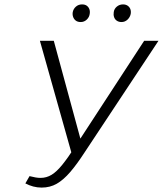

<svg xmlns="http://www.w3.org/2000/svg" viewBox="-20 -843 739 871"><path d="M169 8Q149 8 130.5 3Q112 -2 95 -11L114 -44Q130 -40 141.5 -38Q153 -36 164 -36Q191 -36 214 -50Q237 -64 262.5 -95.5Q288 -127 321 -178L634 -658H699L364 -152Q329 -98 298.5 -62.5Q268 -27 237.5 -9.5Q207 8 169 8ZM308 -136 161 -658H224L355 -176ZM346 -743Q333 -743 324.5 -749Q316 -755 312 -765.5Q308 -776 310 -788Q313 -803 324.5 -813Q336 -823 352 -823Q365 -823 373 -817.5Q381 -812 385 -802.5Q389 -793 387 -780Q385 -765 373.5 -754Q362 -743 346 -743ZM531 -743Q519 -743 510 -749Q501 -755 497.5 -765.5Q494 -776 496 -788Q498 -803 510 -813Q522 -823 538 -823Q550 -823 558.5 -817.5Q567 -812 571 -802.5Q575 -793 573 -780Q570 -765 558.5 -754Q547 -743 531 -743Z"/></svg>

Font: Ysabeau Office Light
Style: Italic
Weight: 300
Italic angle: -12°
Designer: Christian Thalmann (Catharsis Fonts)
Version: Version 2.001;gftools[0.9.30]; featfreeze: tnum,lnum,ss02